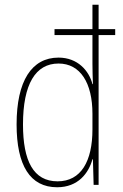

<svg xmlns="http://www.w3.org/2000/svg" viewBox="-20 -846 518 810"><path d="M221 -56C310 -56 354 -116 370 -174H372L375 -66H396V-698H466V-723H396V-826H370V-723H210V-698H370V-577C370 -549 371 -522 372 -491H370C356 -547 308 -603 227 -603C114 -603 50 -505 50 -321C50 -148 107 -56 221 -56ZM223 -81C121 -81 77 -167 77 -321C77 -491 130 -578 227 -578C319 -578 370 -496 370 -366V-300C370 -166 322 -81 223 -81Z"/></svg>

Font: Noto Sans Malayalam UI Condensed Thin
Style: Regular
Weight: 100
Width: 3
Designer: Jelle Bosma - Monotype Design Team
Foundry: Monotype Imaging Inc.
Version: Version 2.104